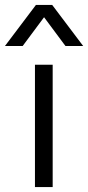

<svg xmlns="http://www.w3.org/2000/svg" viewBox="-67 -760 358 780"><path d="M147 -497V0H75V-497ZM271 -573H199L112 -690L25 -573H-47L79 -740H145Z"/></svg>

Font: LivvicRegular
Style: Regular
Weight: 400
Designer: Jacques Le Bailly, Baron von Fonthausen
Version: Version 1.001; ttfautohint (v1.8.2)